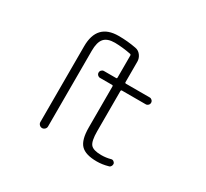

<svg xmlns="http://www.w3.org/2000/svg" viewBox="-148 -991 1297 1206"><g transform="rotate(30 500.0 -388.0)"><path d="M585.9 -476.6Q578.1 -476.6 578.1 -468.8V-177.7Q578.1 -105.5 597.7 -83Q617.2 -60.5 674.8 -60.5Q709 -60.5 741.2 -69.3Q750 -72.3 758.3 -67.4Q766.6 -62.5 769.5 -53.7Q770.5 -46.9 768.6 -40.5Q766.6 -34.2 762.2 -29.3Q757.8 -24.4 751 -23.4Q710 -11.7 669.9 -11.7Q587.9 -11.7 554.2 -46.9Q520.5 -82 520.5 -171.9V-468.8Q520.5 -476.6 513.7 -476.6H425.8Q416 -476.6 408.7 -483.9Q401.4 -491.2 401.4 -501.5Q401.4 -511.7 408.7 -519Q416 -526.4 425.8 -526.4H513.7Q520.5 -526.4 520.5 -533.2V-693.4Q520.5 -700.2 513.7 -702.1Q454.1 -713.9 397.5 -714.8Q342.8 -714.8 319.3 -687.5Q295.9 -660.2 295.9 -598.6V-48.8Q295.9 -38.1 287.6 -29.8Q279.3 -21.5 268.1 -21.5Q256.8 -21.5 248.5 -29.8Q240.2 -38.1 240.2 -48.8V-598.6Q240.2 -763.7 396.5 -763.7Q460 -763.7 522.5 -752Q546.9 -748 562.5 -727.5Q578.1 -707 578.1 -681.6V-533.2Q578.1 -526.4 585.9 -526.4H757.8Q767.6 -526.4 774.9 -519Q782.2 -511.7 782.2 -501.5Q782.2 -491.2 774.9 -483.9Q767.6 -476.6 757.8 -476.6Z"/></g></svg>

Font: Rounded Mgen+ 2m light
Style: Regular
Weight: 200
Designer: [Source Han Sans]
Ryoko NISHIZUKA  (kana & ideographs); Paul D. Hunt (Latin, Greek & Cyrillic); Wenlong ZHANG  (bopomofo
Version: Version 1.059.20150602